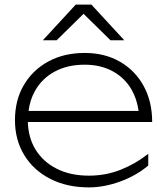

<svg xmlns="http://www.w3.org/2000/svg" viewBox="-20 -802 722 834"><path d="M366 12Q271 12 198.5 -25Q126 -62 85.5 -128Q45 -194 45 -280Q45 -367 83.5 -432.5Q122 -498 190 -535Q258 -572 348 -572Q435 -572 501 -534Q567 -496 604 -428.5Q641 -361 641 -272H101Q103 -204 134 -153Q167 -99 226.5 -69Q286 -39 366 -39Q440 -39 505 -65Q570 -91 624 -134V-83Q572 -39 502 -13.5Q432 12 366 12ZM582 -320Q575 -371 552 -412Q522 -464 469.5 -492.5Q417 -521 348 -521Q273 -521 217.5 -491Q162 -461 132 -407Q110 -368 104 -320ZM309 -782H377L520 -627H460L343 -742L226 -627H166Z"/></svg>

Font: Bounded
Style: Regular
Weight: 200
Designer: Vlad Churkin
Version: Version 1.0